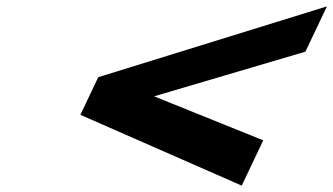

<svg xmlns="http://www.w3.org/2000/svg" viewBox="-20 -717 1045 602"><path d="M288.1 -475 232 -357 737.9 -135 805.4 -277 463.1 -415 937.6 -555 1005.1 -697Z"/></svg>

Font: Hussar
Style: BdSuprExtOblFive
Weight: 700
Foundry: Cannot Into Space Fonts
Version: Version 2.00